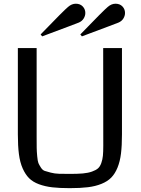

<svg xmlns="http://www.w3.org/2000/svg" viewBox="-20 -981 744 1013"><path d="M74.2 0ZM623.5 -727.5V-272Q623.5 -213.4 618.4 -171.4Q613.3 -129.4 600.1 -96.9Q586.9 -64.5 567.1 -44.2Q547.4 -23.9 515.4 -11Q483.4 2 443.8 6.8Q404.3 11.7 348.1 11.7Q293.9 11.7 255.9 7.3Q217.8 2.9 185.5 -9Q153.3 -21 133.5 -40.8Q113.8 -60.5 99.6 -92.5Q85.4 -124.5 79.8 -168Q74.2 -211.4 74.2 -272V-727.5H173.3V-259.3Q173.3 -218.8 173.6 -200.7Q173.8 -182.6 176.3 -156.5Q178.7 -130.4 182.6 -120.8Q186.5 -111.3 195.6 -97.2Q204.6 -83 216.1 -79.3Q227.5 -75.7 247.6 -70.3Q267.6 -64.9 290.8 -64.2Q314 -63.5 348.6 -63.5Q389.6 -63.5 417.2 -65.9Q444.8 -68.4 465.3 -75.7Q485.8 -83 496.8 -92.5Q507.8 -102.1 514.4 -120.6Q521 -139.2 522.9 -159.2Q524.9 -179.2 524.9 -212.4L524.4 -727.5ZM338.9 -944.3Q358.4 -961.4 379.9 -961.4Q402.8 -961.4 416.5 -947Q430.2 -932.6 430.2 -912.6Q430.2 -897.5 421.4 -883.3Q412.6 -869.1 395.5 -861.8Q390.1 -859.4 341.8 -841.3Q293.5 -823.2 248 -806.2L202.6 -789.1L194.3 -799.3Q319.8 -929.2 338.9 -944.3ZM548.3 -944.3Q567.9 -961.4 589.4 -961.4Q612.3 -961.4 626 -947Q639.6 -932.6 639.6 -912.6Q639.6 -897.5 630.9 -883.3Q622.1 -869.1 605 -861.8Q599.6 -859.4 551.3 -841.3Q502.9 -823.2 457.5 -806.2L412.1 -789.1L403.8 -799.3Q529.3 -929.2 548.3 -944.3Z"/></svg>

Font: Coda
Style: Regular
Weight: 400
Designer: vernon adams
Foundry: vernon adams
Version: Version 2.000; ttfautohint (v0.8) -r 50 -G 200 -x